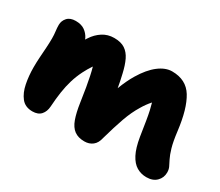

<svg xmlns="http://www.w3.org/2000/svg" viewBox="-99 -749 1126 982"><g transform="rotate(30 464.0 -258.5)"><path d="M159 9Q116 9 93 -20Q70 -49 61 -94.5Q52 -140 52 -190Q52 -219 54 -249L58 -308Q60 -337 60 -365Q60 -386 57.5 -405Q55 -424 55 -442Q55 -466 71.5 -484.5Q88 -503 121 -503Q154 -503 174.5 -488.5Q195 -474 206 -452Q207 -448 209 -444Q213 -450 217 -456Q237 -487 267 -506.5Q297 -526 335 -526Q375 -526 399 -510Q423 -494 437.5 -464Q452 -434 462 -390Q472 -348 478 -312Q498 -365 522 -405Q558 -465 598 -495.5Q638 -526 677 -526Q760 -526 799 -462.5Q838 -399 853 -275Q860 -217 870 -183Q880 -149 890 -129.5Q900 -110 906.5 -96.5Q913 -83 913 -65Q913 -34 891.5 -12.5Q870 9 832 9Q800 9 774 -6.5Q748 -22 729.5 -57.5Q711 -93 701 -154Q693 -206 687.5 -240Q682 -274 677 -296Q672 -318 667 -335Q666 -336 666 -336Q644 -311 627 -282Q601 -240 581.5 -185Q562 -130 541 -55Q534 -22 514 -6.5Q494 9 466 9Q429 9 406 -8Q383 -25 370 -61Q357 -97 349 -152Q342 -201 336 -235.5Q330 -270 324.5 -296Q319 -322 313 -343Q312 -343 312 -344Q294 -317 281 -291Q264 -257 253.5 -222Q243 -187 237 -147.5Q231 -108 228 -60Q226 -29 209 -10Q192 9 159 9Z"/></g></svg>

Font: Shantell Sans Light ExtraBold
Style: Regular
Weight: 800
Version: Version 1.011;[c5ecc13dd]